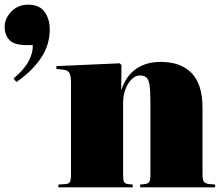

<svg xmlns="http://www.w3.org/2000/svg" viewBox="-51 -802 951 822"><path d="M199 0V-12L230 -14Q244 -15 248.5 -23.5Q253 -32 253 -57V-447Q253 -476 246.5 -489Q240 -502 217 -504L190 -507L191 -519L462 -531L469 -523L468 -418H469Q489 -478 532 -507.5Q575 -537 637 -537Q723 -537 769.5 -489Q816 -441 816 -341V-58Q816 -32 822 -24Q828 -16 846 -14L870 -12V0H549V-12L570 -14Q584 -16 588.5 -24.5Q593 -33 593 -58V-363Q593 -414 589 -438.5Q585 -463 575 -471Q565 -479 548 -479Q529 -479 512.5 -462.5Q496 -446 486 -419.5Q476 -393 476 -362V-58Q476 -32 479.5 -24Q483 -16 496 -14L517 -12V0ZM19 -451 7 -466Q51 -502 71 -539Q91 -576 89 -609H63Q9 -609 -11 -631Q-31 -653 -31 -687Q-31 -723 -2.5 -752.5Q26 -782 70 -782Q118 -782 140 -751Q162 -720 162 -676Q162 -607 121.5 -549.5Q81 -492 19 -451Z"/></svg>

Font: Literata 72pt Black
Style: Regular
Weight: 900
Designer: Latin by Veronika Burian and Jose Scaglione. Greek by Irene Vlachou. Cyrillic by Vera Evstafieva.
Foundry: TypeTogether
Version: Version 3.002